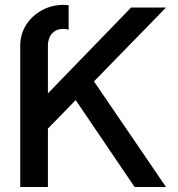

<svg xmlns="http://www.w3.org/2000/svg" viewBox="-20 -753 716 773"><path d="M61.5 -568.8Q61.5 -615.7 85.4 -653.1Q109.4 -690.4 149.2 -711.9Q189 -733.4 235.8 -733.4Q247.1 -733.4 256.3 -731.9V-633.3Q247.6 -636.7 235.8 -636.7Q206.1 -636.7 189.5 -617.9Q172.9 -599.1 172.9 -568.8V-377L507.8 -722.7H648.4L358.4 -425.3L648.4 0H522L284.7 -350.1L172.9 -235.4V0H61.5Z"/></svg>

Font: Giphurs Medium
Style: Regular
Weight: 500
Version: Version 0.920; ttfautohint (v1.8.4.7-5d5b)